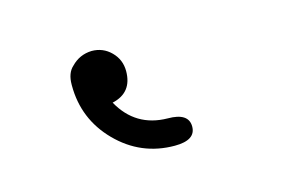

<svg xmlns="http://www.w3.org/2000/svg" viewBox="-51 -964 727 489"><g transform="rotate(-15 312.5 -720.0)"><path d="M216 -864C194.7 -863.3 176.7 -855.3 162 -840C150.7 -830 145 -814.7 145 -794V-793V-792C145 -732.7 165.7 -682 207 -640C249 -597.3 299.7 -576 359 -576C395.7 -576 414 -588 414 -612C414 -636 395.7 -648 359 -648C303 -648.7 261.3 -673.7 234 -723C270 -731 288 -754 288 -792C288 -812 281 -829 267 -843C253 -857 236 -864 216 -864Z"/></g></svg>

Font: Semi-Coder
Style: Regular
Weight: 400
Version: 0.1000